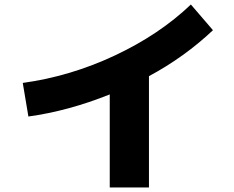

<svg xmlns="http://www.w3.org/2000/svg" viewBox="-20 -780 1040 852"><path d="M81 -412Q292 -441 490 -534Q688 -627 827 -760L925 -646Q799 -527 641 -442V52H467V-361Q282 -287 106 -263Z"/></svg>

Font: M PLUS 1p ExtraBold
Style: Regular
Weight: 800
Version: Version 1.062